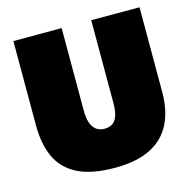

<svg xmlns="http://www.w3.org/2000/svg" viewBox="-106 -819 939 941"><g transform="rotate(-15 363.0 -348.5)"><path d="M365 16Q246 16 175.5 -19.8Q105 -55.5 74 -122.8Q43 -190 43 -284Q43 -301.5 43 -332.5Q43 -363.5 43 -400.8Q43 -438 43 -474Q43 -545.5 43 -600.5Q43 -655.5 43 -713H288Q288 -655.5 288 -600.5Q288 -545.5 288 -474V-293Q288 -256.5 296.8 -231.8Q305.5 -207 322.5 -194.5Q339.5 -182 364 -182Q390.5 -182 406.8 -194.5Q423 -207 430.5 -231.8Q438 -256.5 438 -293V-474Q438 -545.5 438 -600.5Q438 -655.5 438 -713H683Q683 -655.5 683 -600.5Q683 -545.5 683 -474Q683 -438 683 -400Q683 -362 683 -330.5Q683 -299 683 -283Q683 -189.5 649.5 -122.5Q616 -55.5 545.8 -19.8Q475.5 16 365 16Z"/></g></svg>

Font: Commissioner Thin Black
Style: Regular
Weight: 900
Version: Version 1.000